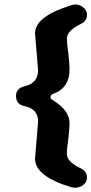

<svg xmlns="http://www.w3.org/2000/svg" viewBox="-20 -701 420 883"><path d="M155.3 -142.6Q155.3 -199.7 93.3 -212.9Q54.2 -220.7 53.7 -258.3Q53.7 -258.3 53.7 -259.3Q53.7 -295.9 94.7 -304.7Q153.3 -318.8 155.3 -376Q141.1 -546.9 141.1 -547.4Q141.1 -626 308.6 -677.2Q333.5 -686 356.9 -671.4Q379.9 -656.7 379.9 -632.8Q379.9 -632.8 379.9 -631.8Q379.9 -604 351.6 -590.8Q287.6 -559.6 287.6 -523.9Q287.6 -499 293.5 -462.4Q299.8 -408.2 299.8 -386.7Q301.8 -295.9 223.1 -269Q214.4 -265.6 212.6 -256.6Q210.9 -247.6 219.7 -242.2Q301.8 -193.8 299.8 -130.9Q299.8 -112.3 293.5 -55.2Q287.1 -17.6 287.6 7.3Q287.6 43 351.6 73.2Q379.9 87.4 379.9 114.7Q379.9 114.7 379.9 115.7Q379.9 138.7 357.9 153.3Q335.4 167 308.6 160.2Q141.1 110.4 141.1 28.3Q155.3 -142.6 155.3 -142.6Z"/></svg>

Font: Dyuthi
Style: Regular
Weight: 400
Designer: Hiran Venugopalan, Hussain K H and Suresh P for Sawthanthra Malayalam Computing (SMC)
Version: Version 3.0.0+20221109